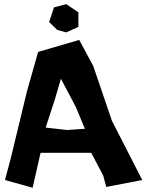

<svg xmlns="http://www.w3.org/2000/svg" viewBox="-20 -886 706 922"><path d="M3.9 -21.5 136.7 15.6 174.8 -152.3H418L475.6 -43L490.2 11.7L663.1 -21.5L517.6 -305.7L427.7 -569.3L360.4 -694.3L163.1 -636.7L109.4 -447.3L32.2 -127.9ZM242.2 -404.3 272.5 -507.8 343.8 -373 387.7 -267.6 301.8 -261.7 199.2 -273.4ZM297.9 -730.5 356.4 -756.8V-827.1L297.9 -866.2L239.3 -850.6L215.8 -780.3L254.9 -742.2Z"/></svg>

Font: MaokenAssortedSans-Lite
Style: Lite
Weight: 400
Version: Version 1.400